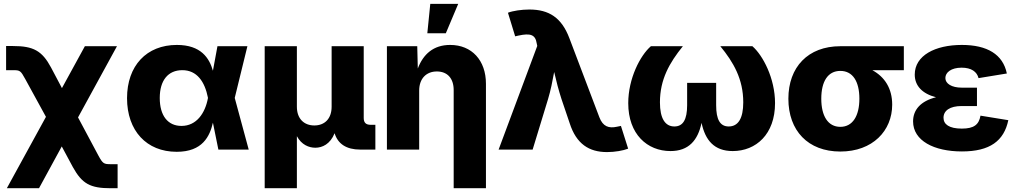

<svg xmlns="http://www.w3.org/2000/svg" viewBox="-20 -790 5376 1014"><path d="M16.1 204.1H186L306.2 -16.6L364.7 92.3C413.6 180.7 456.5 204.1 564.9 204.1H601.1V77.1H564.9C528.3 77.1 522.9 74.2 500 32.2L392.1 -169.9L597.7 -545.9H428.2L307.1 -324.7L249.5 -433.6C202.1 -522 156.2 -546.9 48.3 -546.9H12.2V-419.4H48.3C85.9 -419.4 88.9 -417 113.3 -372.6L222.7 -172.9Z M913.1 11.7C1050.3 11.7 1087.9 -70.8 1104.5 -142.1L1133.3 0H1293.5L1219.7 -272.9L1286.6 -545.9H1128.4L1104.5 -416.5C1085.4 -483.4 1041.5 -552.7 914.1 -552.7C753.9 -552.7 650.9 -442.9 650.9 -271.5C650.9 -99.6 753.9 11.7 913.1 11.7ZM1078.1 -272.9V-271.5C1063.5 -192.4 1018.1 -125 938.5 -125C866.2 -125 823.7 -179.2 823.7 -272.5C823.7 -365.7 867.7 -419.4 942.9 -419.4C1020 -419.4 1061.5 -358.9 1078.1 -274.4Z M1377.9 204.1H1547.9V-70.8C1572.3 -25.4 1611.3 -9.8 1645.5 -9.8C1682.1 -9.8 1724.1 -28.8 1747.1 -86.4C1764.2 -30.3 1809.1 0 1882.3 0H1962.4V-130.9H1937.5C1912.1 -130.9 1900.9 -142.6 1900.9 -167V-545.9H1731.4V-226.6C1731.4 -162.1 1693.8 -127.4 1640.1 -127.4C1586.4 -127.4 1547.9 -162.1 1547.9 -226.6V-545.9H1377.9Z M2193.8 -311.5C2193.8 -375 2231.4 -412.6 2287.1 -412.6C2342.8 -412.6 2376 -376 2376 -314.5V204.1H2546.4V-347.7C2546.4 -471.2 2471.7 -552.7 2357.4 -552.7C2269 -552.7 2215.3 -503.9 2186.5 -428.2L2183.6 -545.9H2023.4V0H2193.8ZM2236.8 -614.3H2334.5L2399.9 -769.5H2252.4Z M2613.3 0H2793L2874.5 -267.1C2888.7 -314 2897.5 -359.9 2906.7 -409.7C2918 -359.9 2930.2 -314 2945.3 -267.1L2988.8 -138.7C3023.9 -29.8 3090.8 13.2 3186 13.2C3227.1 13.2 3271.5 5.4 3297.4 -4.9L3259.3 -125L3237.8 -120.6C3195.3 -111.3 3164.1 -121.6 3145.5 -170.4L2986.8 -588.9C2945.8 -696.8 2879.4 -739.7 2775.9 -739.7C2734.4 -739.7 2688.5 -732.9 2662.6 -722.7L2700.7 -598.1L2718.3 -602.1C2780.8 -615.7 2807.6 -607.4 2814.5 -561L2817.4 -547.4Z M3521 7.8C3617.2 7.8 3665.5 -48.8 3685.1 -141.1C3704.6 -49.3 3752 7.8 3849.6 7.8C3972.7 7.8 4073.2 -81.1 4073.2 -245.1C4073.2 -376.5 4008.8 -498 3953.6 -545.9H3784.2C3854 -460.9 3905.3 -372.1 3905.3 -249.5C3905.3 -164.6 3878.4 -122.1 3828.6 -122.1C3782.7 -122.1 3762.2 -158.7 3762.2 -234.4V-352.5H3608.9V-234.4C3608.9 -158.7 3587.4 -122.1 3541.5 -122.1C3492.7 -122.1 3465.3 -164.6 3465.3 -249.5C3465.3 -370.6 3515.6 -458.5 3586.4 -545.9H3417.5C3361.3 -497.6 3297.9 -375.5 3297.9 -245.1C3297.9 -81.1 3398.4 7.8 3521 7.8Z M4418 10.3C4588.9 10.3 4691.9 -99.6 4691.9 -237.3C4691.9 -322.3 4652.8 -383.8 4586.9 -419.4H4753.4V-545.9H4418C4247.1 -545.9 4143.6 -435.5 4143.6 -268.6C4143.6 -100.1 4247.1 10.3 4418 10.3ZM4418 -415.5C4483.4 -415.5 4518.6 -360.4 4518.6 -268.6C4518.6 -178.2 4483.4 -120.1 4418 -120.1C4352.5 -120.1 4317.4 -177.7 4317.4 -268.6C4317.4 -360.4 4352.5 -415.5 4418 -415.5Z M5060.1 9.8C5208 9.8 5282.2 -45.9 5305.2 -155.3L5158.2 -179.2C5149.9 -131.8 5124 -110.8 5059.6 -110.8C4992.2 -110.8 4962.9 -133.8 4962.9 -168C4962.9 -205.6 4996.1 -230 5059.1 -230H5139.6V-327.1H5059.1C5006.3 -327.1 4972.7 -348.1 4972.7 -377.9C4972.7 -407.2 5002.9 -432.6 5058.6 -432.6C5109.9 -432.6 5139.6 -411.1 5147.9 -377.4L5297.4 -401.9C5276.9 -502.9 5193.4 -552.7 5059.6 -552.7C4918.9 -552.7 4811 -497.1 4811 -396C4811 -336.9 4851.1 -294.9 4923.3 -276.4C4842.8 -256.3 4802.2 -210.4 4802.2 -148.9C4802.2 -46.9 4912.6 9.8 5060.1 9.8Z"/></svg>

Font: Inter ExtraBold
Style: Regular
Weight: 800
Designer: Rasmus Andersson
Foundry: rsms
Version: Version 4.001;git-9221beed3